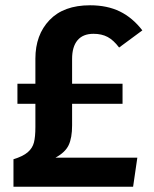

<svg xmlns="http://www.w3.org/2000/svg" viewBox="-20 -707 584 727"><path d="M190 -110H500L484 0H31V-104Q67 -115 85 -130.5Q103 -146 108.5 -167.5Q114 -189 114 -226V-314H46V-390H114V-485Q114 -575 167.5 -631Q221 -687 321 -687Q386 -687 434 -663.5Q482 -640 519 -592L431 -527Q410 -555 387.5 -567Q365 -579 334 -579Q294 -579 273.5 -554.5Q253 -530 253 -484V-390H444V-314H253V-232Q253 -185 240 -157.5Q227 -130 190 -110Z"/></svg>

Font: Wolseley Sans SemiBold
Style: Regular
Weight: 600
Designer: Carrois Corporate & Edenspiekermann AG
Foundry: Carrois Corporate GbR & Edenspiekermann AG
Version: Version 4.202